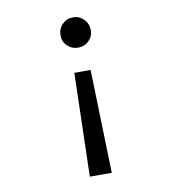

<svg xmlns="http://www.w3.org/2000/svg" viewBox="-79 -569 758 836"><g transform="rotate(-10 300.0 -151.0)"><path d="M366 -431Q366 -403 346.5 -384Q327 -365 299 -365Q271 -365 251.5 -384Q232 -403 232 -431Q232 -460 251.5 -479.5Q271 -499 299 -499Q327 -499 346.5 -479Q366 -459 366 -431ZM348 197H251L263 -260H335Z"/></g></svg>

Font: FiraDG Mono
Style: Regular
Weight: 400
Designer: Carrois Corporate & Edenspiekermann AG
Foundry: Carrois Corporate GbR & Edenspiekermann AG
Version: Version 3.206